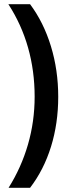

<svg xmlns="http://www.w3.org/2000/svg" viewBox="-20 -742 341 920"><path d="M259 -278Q259 -151 224.5 -39.5Q190 72 124 158H21Q82 61 114 -49.5Q146 -160 146 -279Q146 -402 114.5 -513.5Q83 -625 20 -722H124Q189 -635 224 -520.5Q259 -406 259 -278Z"/></svg>

Font: Avrile Sans Condensed SemiBold
Style: Regular
Weight: 600
Width: 3
Designer: Monotype Design Team
Foundry: Monotype Imaging Inc.
Version: Version 2.001;September 10, 2019;FontCreator 11.5.0.2425 64-